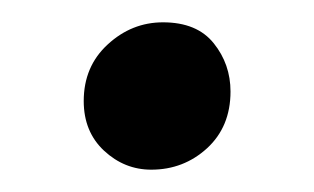

<svg xmlns="http://www.w3.org/2000/svg" viewBox="-20 -142 281 172"><path d="M115.5 10Q91.5 10 73.2 -7Q55 -24 55 -51.5Q55 -82.5 76.5 -102.2Q98 -122 126 -122Q156.5 -122 171.5 -103.2Q186.5 -84.5 186.5 -60Q186.5 -28.5 165.5 -9.2Q144.5 10 115.5 10Z"/></svg>

Font: Merriweather 48pt
Style: Regular
Weight: 400
Version: Version 2.100